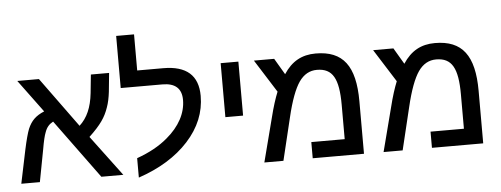

<svg xmlns="http://www.w3.org/2000/svg" viewBox="-53 -956 2930 1123"><g transform="rotate(-5 1412.0 -394.5)"><path d="M61 -601 202 -410C152 -389 125 -363 105 -316C96 -293 85 -253 73 -197L32 0H141L177 -190C185 -237 193 -270 200 -287C210 -316 225 -333 249 -346L502 0H631L453 -238C523 -304 550 -345 569 -400C579 -427 585 -458 589 -491L600 -601H493L482 -493C473 -409 447 -350 401 -308L188 -601Z M720 24C844 -18 942 -78 1014 -157C1086 -236 1122 -324 1122 -421C1122 -541 1054 -601 918 -601H765V-813H660V-507H905C980 -507 1017 -473 1017 -406C1017 -329 977 -253 900 -189C853 -149 793 -116 720 -90Z M1255 -284H1359V-601H1255Z M1813 -609C1732 -609 1672 -576 1625 -504L1569 -599H1450L1572 -406C1557 -369 1541 -320 1526 -259L1459 0H1571L1631 -249C1654 -347 1680 -415 1707 -454C1735 -494 1770 -513 1812 -513C1905 -513 1939 -450 1939 -297V-95H1743V0H2044V-308C2044 -516 1974 -609 1813 -609Z M2513 -609C2432 -609 2372 -576 2325 -504L2269 -599H2150L2272 -406C2257 -369 2241 -320 2226 -259L2159 0H2271L2331 -249C2354 -347 2380 -415 2407 -454C2435 -494 2470 -513 2512 -513C2605 -513 2639 -450 2639 -297V-95H2443V0H2744V-308C2744 -516 2674 -609 2513 -609Z"/></g></svg>

Font: Noto Sans Hebrew Droid Medium
Style: Regular
Weight: 500
Designer: Monotype Design Team
Foundry: Monotype Imaging Inc.
Version: Version 1.100